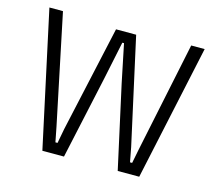

<svg xmlns="http://www.w3.org/2000/svg" viewBox="-93 -757 993 875"><g transform="rotate(15 403.0 -319.5)"><path d="M175 0 37 -639H101L209 -121.5L222.5 -52.5H232.5L245.5 -121.5L356 -621.5H451L561.5 -121L574.5 -52.5H584.5L598 -121L706 -639H769.5L632 0H530.5L444.5 -390.5L407.5 -570H399.5L362 -390.5L277 0Z"/></g></svg>

Font: Anek Gurmukhi Light
Style: Regular
Weight: 300
Designer: Sarang Kulkarni (Gurmukhi), Yesha Goshar (Latin)
Foundry: Ek Type
Version: Version 1.003